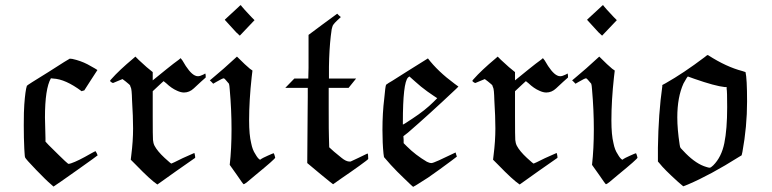

<svg xmlns="http://www.w3.org/2000/svg" viewBox="-20 -693 2988 743"><path d="M177 -390Q154 -350 154 -238Q154 -220 156 -158V-145L168 -132Q179 -121 208 -92.5Q237 -64 244 -59Q245 -58 255 -61Q282 -70 332 -99Q348 -108 350 -108L352 -104Q355 -100 356 -96L358 -92Q358 -91 279 -35Q200 21 187 29L177 20Q160 6 119.5 -36Q79 -78 77 -84L76 -89Q76 -94 75 -102Q74 -110 74 -118Q72 -158 72 -208Q72 -264 74 -288Q78 -343 84 -361Q84 -363 167 -414Q248 -466 250 -466Q255 -465 260 -465Q292 -458 319 -444Q357 -423 357 -422Q345 -404 331 -382L306 -343L301 -342L296 -340Q233 -387 186 -389Z M496 -467 504 -474 517 -461Q551 -429 571 -414V-382L624 -425Q636 -435 650.5 -446Q665 -457 672 -462L679 -468L686 -459Q713 -411 734 -401Q740 -398 746 -398Q754 -398 766 -404Q768 -405 770 -406Q772 -407 773 -408H775Q775 -404 776 -400V-393L758 -377Q738 -359 730 -351Q713 -335 692 -335Q680 -335 665 -342Q644 -351 623 -371L613 -379Q610 -376 602 -369Q594 -362 587 -355L571 -340V-243Q571 -164 572 -151.5Q573 -139 578 -129Q589 -108 617 -82Q641 -60 643 -60Q645 -60 687 -81Q731 -101 732 -101Q733 -100 734.5 -91.5Q736 -83 735 -82Q702 -59 662 -31L589 21Q562 3 506 -55L486 -75L488 -92Q495 -147 495 -196Q495 -241 491 -305Q490 -349 486 -355Q484 -359 484 -361Q484 -364 466 -378L454 -387L437 -380Q419 -372 418 -372Q417 -371 411.5 -374.5Q406 -378 406 -380Q406 -382 411 -387Q441 -421 496 -467Z M850 -617Q894 -658 902 -665Q910 -673 911 -673H912Q912 -672 927 -655Q943 -637 953 -627L965 -615L908 -555L894 -568Q853 -612 851 -615Q851 -616 850.5 -616Q850 -616 850 -617ZM805 -369Q799 -376 792 -382L804 -392Q843 -424 897 -474Q932 -439 947 -427L957 -420L954 -395Q944 -304 944 -227Q944 -171 952 -139Q957 -113 968 -97Q978 -79 986 -75Q988 -75 991 -78Q995 -81 1016 -90.5Q1037 -100 1039 -100Q1040 -100 1042.5 -92Q1045 -84 1045 -83Q1045 -78 968 -15Q928 20 923 20Q921 20 896 -17L869 -55Q876 -117 876 -193Q876 -268 869 -347Q868 -363 866 -369Q849 -390 846 -390Q841 -390 817 -376Z M1285 -640Q1289 -635 1299 -627L1284 -613Q1278 -607 1276 -605Q1274 -603 1271 -599Q1268 -595 1267.5 -593.5Q1267 -592 1265.5 -587Q1264 -582 1263.5 -579.5Q1263 -577 1262 -568Q1261 -559 1260 -553Q1254 -500 1253 -435V-389H1358Q1349 -377 1329 -353H1252V-274Q1252 -178 1253 -159L1254 -123Q1267 -110 1302 -82Q1318 -69 1330 -68H1337L1369 -83Q1401 -99 1402 -99Q1405 -99 1405 -78Q1405 -76 1371 -51.5Q1337 -27 1303 -4L1269 20Q1268 20 1220.5 -19Q1173 -58 1169 -62Q1169 -122 1170 -196Q1170 -228 1170.5 -262.5Q1171 -297 1171 -318.5Q1171 -340 1171 -341V-353H1084Q1108 -377 1119 -389H1173L1174 -431V-558L1229 -599Z M1743 -103Q1743 -101 1745.5 -94.5Q1748 -88 1748 -87L1727 -71Q1683 -38 1637 -6Q1581 30 1579 30Q1578 30 1567.5 20Q1557 10 1542 -4.5Q1527 -19 1517 -29Q1493 -53 1466 -85L1464 -99Q1460 -139 1460 -190Q1460 -256 1467 -312Q1471 -358 1474 -365L1484 -372Q1495 -378 1516.5 -392Q1538 -406 1556 -417L1636 -467Q1674 -417 1739 -369L1754 -358L1745 -349Q1639 -249 1559 -180L1541 -166L1542 -152V-139L1555 -126Q1588 -93 1632 -67Q1642 -62 1650 -62Q1655 -62 1678.5 -72.5Q1702 -83 1722 -93ZM1569 -393Q1565 -397 1564 -397Q1561 -395 1559 -393Q1539 -373 1539 -219V-211Q1542 -211 1576 -234Q1625 -266 1658 -299L1672 -313L1657 -323Q1634 -338 1609 -358Q1603 -363 1587 -377Q1571 -391 1569 -393Z M1898 -467 1906 -474 1919 -461Q1953 -429 1973 -414V-382L2026 -425Q2038 -435 2052.5 -446Q2067 -457 2074 -462L2081 -468L2088 -459Q2115 -411 2136 -401Q2142 -398 2148 -398Q2156 -398 2168 -404Q2170 -405 2172 -406Q2174 -407 2175 -408H2177Q2177 -404 2178 -400V-393L2160 -377Q2140 -359 2132 -351Q2115 -335 2094 -335Q2082 -335 2067 -342Q2046 -351 2025 -371L2015 -379Q2012 -376 2004 -369Q1996 -362 1989 -355L1973 -340V-243Q1973 -164 1974 -151.5Q1975 -139 1980 -129Q1991 -108 2019 -82Q2043 -60 2045 -60Q2047 -60 2089 -81Q2133 -101 2134 -101Q2135 -100 2136.5 -91.5Q2138 -83 2137 -82Q2104 -59 2064 -31L1991 21Q1964 3 1908 -55L1888 -75L1890 -92Q1897 -147 1897 -196Q1897 -241 1893 -305Q1892 -349 1888 -355Q1886 -359 1886 -361Q1886 -364 1868 -378L1856 -387L1839 -380Q1821 -372 1820 -372Q1819 -371 1813.5 -374.5Q1808 -378 1808 -380Q1808 -382 1813 -387Q1843 -421 1898 -467Z M2252 -617Q2296 -658 2304 -665Q2312 -673 2313 -673H2314Q2314 -672 2329 -655Q2345 -637 2355 -627L2367 -615L2310 -555L2296 -568Q2255 -612 2253 -615Q2253 -616 2252.5 -616Q2252 -616 2252 -617ZM2207 -369Q2201 -376 2194 -382L2206 -392Q2245 -424 2299 -474Q2334 -439 2349 -427L2359 -420L2356 -395Q2346 -304 2346 -227Q2346 -171 2354 -139Q2359 -113 2370 -97Q2380 -79 2388 -75Q2390 -75 2393 -78Q2397 -81 2418 -90.5Q2439 -100 2441 -100Q2442 -100 2444.5 -92Q2447 -84 2447 -83Q2447 -78 2370 -15Q2330 20 2325 20Q2323 20 2298 -17L2271 -55Q2278 -117 2278 -193Q2278 -268 2271 -347Q2270 -363 2268 -369Q2251 -390 2248 -390Q2243 -390 2219 -376Z M2526 -121Q2528 -254 2543 -359V-364L2556 -371Q2625 -410 2707 -472Q2716 -480 2719 -480Q2720 -480 2721 -479Q2791 -434 2853 -418L2865 -414Q2871 -389 2871 -300Q2871 -203 2853 -105Q2850 -94 2850 -92L2840 -86Q2729 -16 2642 21L2624 28Q2619 24 2603 10Q2550 -38 2533 -60L2526 -68ZM2794 -278Q2794 -341 2792 -349V-356H2785Q2747 -360 2667 -388L2642 -397Q2640 -397 2625 -370Q2601 -317 2601 -239Q2601 -193 2610 -134Q2611 -124 2614.5 -119.5Q2618 -115 2634 -99Q2675 -58 2713 -47Q2722 -44 2726 -44Q2731 -44 2740 -53Q2772 -85 2783 -139Q2794 -193 2794 -278Z"/></svg>

Font: KaTeX_Fraktur
Style: Regular
Weight: 400
Version: Version 1.1; ttfautohint (v1.3)